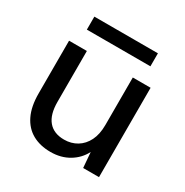

<svg xmlns="http://www.w3.org/2000/svg" viewBox="-157 -793 901 934"><g transform="rotate(30 293.0 -326.5)"><path d="M252 12Q193 12 150 -12Q107 -36 83.5 -84.5Q60 -133 60 -206V-502H160V-216Q160 -145 190.5 -109Q221 -73 279 -73Q319 -73 350.5 -92Q382 -111 400 -147Q418 -183 418 -235V-502H518V0H429L422 -86Q399 -41 354.5 -14.5Q310 12 252 12ZM108 -592V-665H465V-592Z"/></g></svg>

Font: DM Sans 16pt Medium
Style: Regular
Weight: 500
Version: Version 4.004;gftools[0.9.30]